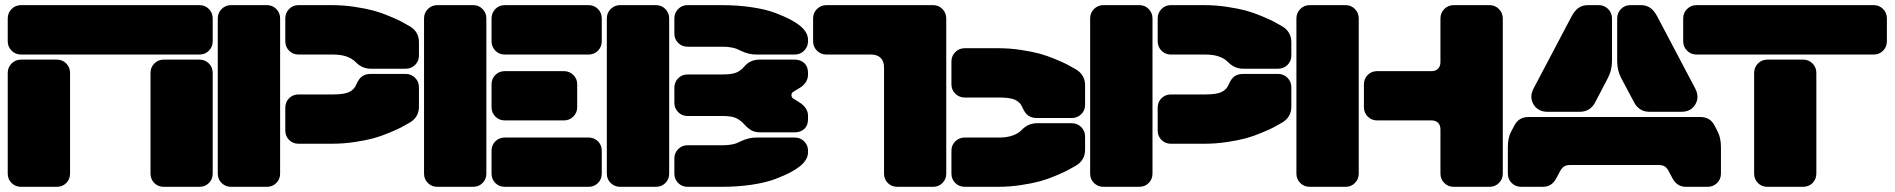

<svg xmlns="http://www.w3.org/2000/svg" viewBox="-20 -720 7302 740"><path d="M749 -509.8H61Q39.6 -509.8 24.7 -524.7Q9.8 -539.6 9.8 -561V-648.9Q9.8 -670.4 24.7 -685.3Q39.6 -700.2 61 -700.2H749Q770.5 -700.2 785.2 -685.3Q799.8 -670.4 799.8 -648.9V-561Q799.8 -539.6 785.2 -524.7Q770.5 -509.8 749 -509.8ZM199.2 0H61Q39.6 0 24.7 -14.6Q9.8 -29.3 9.8 -50.8V-439Q9.8 -460.4 24.7 -475.3Q39.6 -490.2 61 -490.2H199.2Q220.7 -490.2 235.4 -475.3Q250 -460.4 250 -439V-50.8Q250 -29.3 235.4 -14.6Q220.7 0 199.2 0ZM749 0H610.8Q589.4 0 574.7 -14.6Q560.1 -29.3 560.1 -50.8V-439Q560.1 -460.4 574.7 -475.3Q589.4 -490.2 610.8 -490.2H749Q770.5 -490.2 785.2 -475.3Q799.8 -460.4 799.8 -439V-50.8Q799.8 -29.3 785.2 -14.6Q770.5 0 749 0Z M1008.8 0H870.6Q849.1 0 834.2 -14.6Q819.3 -29.3 819.3 -50.8V-648.9Q819.3 -670.4 834.2 -685.3Q849.1 -700.2 870.6 -700.2H1008.8Q1030.3 -700.2 1044.9 -685.3Q1059.6 -670.4 1059.6 -648.9V-50.8Q1059.6 -29.3 1044.9 -14.6Q1030.3 0 1008.8 0ZM1263.7 -509.8H1130.4Q1108.9 -509.8 1094.2 -524.7Q1079.6 -539.6 1079.6 -561V-648.9Q1079.6 -670.4 1094.2 -685.3Q1108.9 -700.2 1130.4 -700.2H1258.8Q1303.7 -700.2 1347.2 -693.6Q1390.6 -687 1419.4 -679.2Q1448.2 -671.4 1480.2 -658Q1512.2 -644.5 1525.1 -637.7Q1538.1 -630.9 1558.6 -619.1Q1594.7 -598.1 1594.7 -557.1V-505.9Q1594.7 -484.4 1579.8 -469.7Q1564.9 -455.1 1543.5 -455.1H1409.7Q1376.5 -455.1 1352.5 -479Q1323.7 -509.8 1263.7 -509.8ZM1130.4 -356H1263.7Q1306.6 -356 1326.2 -365.5Q1345.7 -375 1353.5 -395Q1362.8 -416.5 1375.7 -425.8Q1388.7 -435.1 1409.7 -435.1H1543.5Q1564.9 -435.1 1579.8 -420.2Q1594.7 -405.3 1594.7 -383.8V-309.1Q1594.7 -268.1 1558.6 -247.1Q1538.1 -235.4 1525.1 -228.5Q1512.2 -221.7 1480.2 -208.3Q1448.2 -194.8 1419.4 -187Q1390.6 -179.2 1347.2 -172.6Q1303.7 -166 1258.8 -166H1130.4Q1108.9 -166 1094.2 -180.7Q1079.6 -195.3 1079.6 -216.8V-305.2Q1079.6 -326.7 1094.2 -341.3Q1108.9 -356 1130.4 -356Z M1803.7 0H1665.5Q1644 0 1629.2 -14.6Q1614.3 -29.3 1614.3 -50.8V-648.9Q1614.3 -670.4 1629.2 -685.3Q1644 -700.2 1665.5 -700.2H1803.7Q1825.2 -700.2 1839.8 -685.3Q1854.5 -670.4 1854.5 -648.9V-50.8Q1854.5 -29.3 1839.8 -14.6Q1825.2 0 1803.7 0ZM2248.5 -509.8H1925.3Q1903.8 -509.8 1889.2 -524.7Q1874.5 -539.6 1874.5 -561V-648.9Q1874.5 -670.4 1889.2 -685.3Q1903.8 -700.2 1925.3 -700.2H2248.5Q2270 -700.2 2284.7 -685.3Q2299.3 -670.4 2299.3 -648.9V-561Q2299.3 -539.6 2284.7 -524.7Q2270 -509.8 2248.5 -509.8ZM2153.3 -255.9H1925.3Q1903.8 -255.9 1889.2 -270.8Q1874.5 -285.6 1874.5 -307.1V-395Q1874.5 -416.5 1889.2 -431.2Q1903.8 -445.8 1925.3 -445.8H2153.3Q2174.8 -445.8 2189.7 -431.2Q2204.6 -416.5 2204.6 -395V-307.1Q2204.6 -285.6 2189.7 -270.8Q2174.8 -255.9 2153.3 -255.9ZM2248.5 0H1925.3Q1903.8 0 1889.2 -14.6Q1874.5 -29.3 1874.5 -50.8V-139.2Q1874.5 -160.6 1889.2 -175.3Q1903.8 -189.9 1925.3 -189.9H2248.5Q2270 -189.9 2284.7 -175.3Q2299.3 -160.6 2299.3 -139.2V-50.8Q2299.3 -29.3 2284.7 -14.6Q2270 0 2248.5 0Z M2508.3 0H2370.1Q2348.6 0 2333.7 -14.6Q2318.8 -29.3 2318.8 -50.8V-648.9Q2318.8 -670.4 2333.7 -685.3Q2348.6 -700.2 2370.1 -700.2H2508.3Q2529.8 -700.2 2544.4 -685.3Q2559.1 -670.4 2559.1 -648.9V-50.8Q2559.1 -29.3 2544.4 -14.6Q2529.8 0 2508.3 0ZM2766.1 -540H2629.9Q2608.4 -540 2593.8 -554.7Q2579.1 -569.3 2579.1 -590.8V-648.9Q2579.1 -670.4 2593.8 -685.3Q2608.4 -700.2 2629.9 -700.2H2761.2Q2823.7 -700.2 2877.4 -692.1Q2931.2 -684.1 2967.3 -670.4Q3003.4 -656.7 3025.1 -645.3Q3046.9 -633.8 3063 -621.1Q3094.2 -595.7 3094.2 -566.9V-561Q3094.2 -539.6 3079.3 -524.7Q3064.5 -509.8 3043 -509.8H2895Q2865.2 -509.8 2835.9 -523.9Q2823.7 -529.8 2818.6 -532Q2813.5 -534.2 2798.8 -537.1Q2784.2 -540 2766.1 -540ZM2579.1 -324.2V-381.8Q2579.1 -403.3 2593.8 -418.2Q2608.4 -433.1 2629.9 -433.1H2766.1Q2800.8 -433.1 2818.1 -440.4Q2835.4 -447.8 2848.1 -462.9Q2870.6 -490.2 2907.2 -490.2H3043Q3065.4 -490.2 3079.8 -476.8Q3094.2 -463.4 3094.2 -439.9V-432.1Q3094.2 -404.8 3067.9 -384.8L3039.1 -367.2Q3030.3 -362.8 3030.3 -353.5Q3030.3 -344.2 3039.1 -338.9Q3055.2 -329.6 3067.9 -320.8Q3094.2 -300.8 3094.2 -273.9V-259.8Q3094.2 -236.3 3079.8 -223.1Q3065.4 -210 3043 -210H2910.2Q2890.1 -210 2876.5 -217.5Q2862.8 -225.1 2849.1 -240.2Q2834 -256.8 2816.9 -264.9Q2799.8 -272.9 2766.1 -272.9H2629.9Q2608.4 -272.9 2593.8 -287.8Q2579.1 -302.7 2579.1 -324.2ZM2629.9 -160.2H2766.1Q2784.2 -160.2 2798.6 -162.8Q2813 -165.5 2818.8 -168Q2824.7 -170.4 2835.9 -175.8Q2865.2 -189.9 2895 -189.9H3043Q3064.5 -189.9 3079.3 -175.3Q3094.2 -160.6 3094.2 -139.2V-132.8Q3094.2 -104.5 3063 -79.1Q3046.9 -66.4 3025.1 -54.9Q3003.4 -43.5 2967.3 -29.8Q2931.2 -16.1 2877.4 -8.1Q2823.7 0 2761.2 0H2629.9Q2608.4 0 2593.8 -14.6Q2579.1 -29.3 2579.1 -50.8V-108.9Q2579.1 -130.4 2593.8 -145.3Q2608.4 -160.2 2629.9 -160.2Z M3387.2 -50.8V-460Q3387.2 -483.9 3374.3 -496.8Q3361.3 -509.8 3336.9 -509.8H3165Q3143.6 -509.8 3128.7 -524.7Q3113.8 -539.6 3113.8 -561V-648.9Q3113.8 -670.4 3128.7 -685.3Q3143.6 -700.2 3165 -700.2H3576.2Q3597.7 -700.2 3612.3 -685.3Q3627 -670.4 3627 -648.9V-50.8Q3627 -29.3 3612.3 -14.6Q3597.7 0 3576.2 0H3438Q3416.5 0 3401.9 -14.6Q3387.2 -29.3 3387.2 -50.8ZM3831.1 -344.2H3698.2Q3676.8 -344.2 3661.9 -358.9Q3647 -373.5 3647 -395V-482.9Q3647 -504.4 3661.9 -519.3Q3676.8 -534.2 3698.2 -534.2H3826.2Q3871.1 -534.2 3914.6 -527.6Q3958 -521 3986.8 -513.2Q4015.6 -505.4 4047.6 -491.9Q4079.6 -478.5 4092.5 -471.7Q4105.5 -464.8 4126 -453.1Q4162.1 -432.1 4162.1 -391.1V-315.9Q4162.1 -294.4 4147.2 -279.8Q4132.3 -265.1 4110.8 -265.1H3977.1Q3956.1 -265.1 3943.1 -274.4Q3930.2 -283.7 3920.9 -305.2Q3913.1 -325.2 3893.6 -334.7Q3874 -344.2 3831.1 -344.2ZM3698.2 -189.9H3831.1Q3890.6 -189.9 3919.9 -221.2Q3943.8 -245.1 3977.1 -245.1H4110.8Q4132.3 -245.1 4147.2 -230.2Q4162.1 -215.3 4162.1 -193.8V-143.1Q4162.1 -102.1 4126 -81.1Q4105.5 -69.3 4092.5 -62.5Q4079.6 -55.7 4047.6 -42.2Q4015.6 -28.8 3986.8 -21Q3958 -13.2 3914.6 -6.6Q3871.1 0 3826.2 0H3698.2Q3676.8 0 3661.9 -14.6Q3647 -29.3 3647 -50.8V-139.2Q3647 -160.6 3661.9 -175.3Q3676.8 -189.9 3698.2 -189.9Z M4371.1 0H4232.9Q4211.4 0 4196.5 -14.6Q4181.6 -29.3 4181.6 -50.8V-648.9Q4181.6 -670.4 4196.5 -685.3Q4211.4 -700.2 4232.9 -700.2H4371.1Q4392.6 -700.2 4407.2 -685.3Q4421.9 -670.4 4421.9 -648.9V-50.8Q4421.9 -29.3 4407.2 -14.6Q4392.6 0 4371.1 0ZM4626 -509.8H4492.7Q4471.2 -509.8 4456.5 -524.7Q4441.9 -539.6 4441.9 -561V-648.9Q4441.9 -670.4 4456.5 -685.3Q4471.2 -700.2 4492.7 -700.2H4621.1Q4666 -700.2 4709.5 -693.6Q4752.9 -687 4781.7 -679.2Q4810.5 -671.4 4842.5 -658Q4874.5 -644.5 4887.5 -637.7Q4900.4 -630.9 4920.9 -619.1Q4957 -598.1 4957 -557.1V-505.9Q4957 -484.4 4942.1 -469.7Q4927.2 -455.1 4905.8 -455.1H4772Q4738.8 -455.1 4714.8 -479Q4686 -509.8 4626 -509.8ZM4492.7 -356H4626Q4668.9 -356 4688.5 -365.5Q4708 -375 4715.8 -395Q4725.1 -416.5 4738 -425.8Q4751 -435.1 4772 -435.1H4905.8Q4927.2 -435.1 4942.1 -420.2Q4957 -405.3 4957 -383.8V-309.1Q4957 -268.1 4920.9 -247.1Q4900.4 -235.4 4887.5 -228.5Q4874.5 -221.7 4842.5 -208.3Q4810.5 -194.8 4781.7 -187Q4752.9 -179.2 4709.5 -172.6Q4666 -166 4621.1 -166H4492.7Q4471.2 -166 4456.5 -180.7Q4441.9 -195.3 4441.9 -216.8V-305.2Q4441.9 -326.7 4456.5 -341.3Q4471.2 -356 4492.7 -356Z M5216.8 -648.9V-50.8Q5216.8 -29.3 5202.1 -14.6Q5187.5 0 5166 0H5027.8Q5006.3 0 4991.5 -14.6Q4976.6 -29.3 4976.6 -50.8V-648.9Q4976.6 -670.4 4991.5 -685.3Q5006.3 -700.2 5027.8 -700.2H5166Q5187.5 -700.2 5202.1 -685.3Q5216.8 -670.4 5216.8 -648.9ZM5287.6 -445.8H5496.6Q5513.2 -445.8 5522.5 -455.1Q5531.7 -464.4 5531.7 -481V-648.9Q5531.7 -670.4 5546.6 -685.3Q5561.5 -700.2 5583 -700.2H5720.7Q5742.2 -700.2 5757.1 -685.3Q5772 -670.4 5772 -648.9V-50.8Q5772 -29.3 5757.1 -14.6Q5742.2 0 5720.7 0H5583Q5561.5 0 5546.6 -14.6Q5531.7 -29.3 5531.7 -50.8V-221.2Q5531.7 -237.8 5522.5 -246.8Q5513.2 -255.9 5496.6 -255.9H5287.6Q5266.1 -255.9 5251.5 -270.8Q5236.8 -285.6 5236.8 -307.1V-395Q5236.8 -416.5 5251.5 -431.2Q5266.1 -445.8 5287.6 -445.8Z M6100.6 -700.2H6141.6Q6163.1 -700.2 6178 -685.3Q6192.9 -670.4 6192.9 -648.9V-484.9Q6192.9 -449.2 6176.8 -418.9L6127.9 -325.2Q6108.9 -289.1 6067.9 -289.1H5944.8Q5907.7 -289.1 5890.6 -317.4Q5873.5 -345.7 5890.6 -378.9L6036.6 -655.8Q6048.8 -679.2 6064 -689.7Q6079.1 -700.2 6100.6 -700.2ZM6263.7 -700.2H6303.7Q6325.2 -700.2 6340.3 -689.7Q6355.5 -679.2 6367.7 -655.8L6513.7 -378.9Q6530.8 -345.7 6513.9 -317.4Q6497.1 -289.1 6460 -289.1H6337.9Q6298.3 -289.1 6278.8 -324.2L6228.5 -418.9Q6212.9 -448.2 6212.9 -484.9V-648.9Q6212.9 -670.4 6227.5 -685.3Q6242.2 -700.2 6263.7 -700.2ZM5870.6 -269H6533.7Q6570.8 -269 6587.9 -236.8L6600.6 -211.9Q6612.8 -188.5 6612.8 -151.9V-50.8Q6612.8 -29.3 6597.9 -14.6Q6583 0 6561.5 0H6477.5Q6443.4 0 6425.8 -33.2L6412.6 -58.1Q6405.8 -71.8 6397 -77.9Q6388.2 -84 6372.6 -84H6031.7Q6016.1 -84 6007.3 -77.9Q5998.5 -71.8 5991.7 -58.1L5978.5 -33.2Q5960.9 0 5926.8 0H5842.8Q5821.3 0 5806.4 -14.6Q5791.5 -29.3 5791.5 -50.8V-151.9Q5791.5 -188.5 5803.7 -211.9L5816.9 -236.8Q5834 -269 5870.6 -269Z M7201.7 -509.8H6518.6Q6497.1 -509.8 6482.2 -524.7Q6467.3 -539.6 6467.3 -561V-648.9Q6467.3 -670.4 6482.2 -685.3Q6497.1 -700.2 6518.6 -700.2H7201.7Q7223.1 -700.2 7237.8 -685.3Q7252.4 -670.4 7252.4 -648.9V-561Q7252.4 -539.6 7237.8 -524.7Q7223.1 -509.8 7201.7 -509.8ZM6929.7 0H6791.5Q6770 0 6755.4 -14.6Q6740.7 -29.3 6740.7 -50.8V-439Q6740.7 -460.4 6755.4 -475.3Q6770 -490.2 6791.5 -490.2H6929.7Q6951.2 -490.2 6965.8 -475.3Q6980.5 -460.4 6980.5 -439V-50.8Q6980.5 -29.3 6965.8 -14.6Q6951.2 0 6929.7 0Z"/></svg>

Font: Nastup Soft
Style: Regular
Weight: 400
Designer: Maksym Kobuzan
Foundry: Zakznak
Version: Version 1.020;hotconv 1.0.109;makeotfexe 2.5.65596